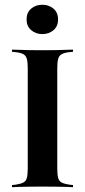

<svg xmlns="http://www.w3.org/2000/svg" viewBox="-20 -777 353 797"><path d="M146 -2.4Q121 -2.4 98.8 -2Q76.6 -1.6 59.3 -1.2Q41.9 -0.8 29.8 0V-8.9L45.2 -10.5Q66.1 -13.7 77 -19.4Q87.9 -25 91.5 -38.7Q95.2 -52.4 95.2 -78.2V-492.7Q95.2 -518.5 91.5 -532.3Q87.9 -546 77 -552Q66.1 -558.1 45.2 -560.5L29.8 -562.1V-571Q41.9 -571 59.3 -570.2Q76.6 -569.4 98.8 -569Q121 -568.5 146 -568.5H157.3H166.9Q192.7 -568.5 214.5 -569Q236.3 -569.4 254 -570.2Q271.8 -571 283.1 -571V-562.1L267.7 -560.5Q246.8 -558.1 235.9 -552Q225 -546 221.4 -532.3Q217.7 -518.5 217.7 -492.7V-78.2Q217.7 -52.4 221.4 -38.7Q225 -25 235.9 -19.4Q246.8 -13.7 267.7 -10.5L283.1 -8.9V0Q271.8 -0.8 254 -1.2Q236.3 -1.6 214.5 -2Q192.7 -2.4 166.9 -2.4H157.3ZM155.6 -635.5Q128.2 -635.5 109.3 -652Q90.3 -668.5 90.3 -696Q90.3 -725 109.3 -741.1Q128.2 -757.3 155.6 -757.3Q183.1 -757.3 202 -741.1Q221 -725 221 -696Q221 -667.7 202 -651.6Q183.1 -635.5 155.6 -635.5Z"/></svg>

Font: Playfair 144pt SemiCondensed
Style: Bold
Weight: 700
Width: 4
Designer: Claus Eggers Sørensen
Foundry: Claus Eggers Sørensen
Version: Version 2.203